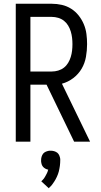

<svg xmlns="http://www.w3.org/2000/svg" viewBox="-20 -755 540 1023"><path d="M375 0 228 -304H142V0H64V-735H256Q283 -735 309.5 -729Q336 -723 359 -708.5Q382 -694 399 -672.5Q416 -651 426.5 -626Q437 -601 440.5 -574Q444 -547 444 -520Q444 -486 438 -452Q432 -418 415 -389Q398 -360 370.5 -339Q343 -318 310 -309L460 0ZM256 -374Q273 -374 290 -379Q307 -384 320.5 -394.5Q334 -405 343 -420Q352 -435 357 -451.5Q362 -468 364 -485Q366 -502 366 -520Q366 -537 364 -554Q362 -571 357 -587.5Q352 -604 343 -619Q334 -634 320.5 -644.5Q307 -655 290 -660Q273 -665 256 -665H142V-374ZM240 248 200 211Q204 207 207.5 203.5Q211 200 214 196Q217 192 219.5 187.5Q222 183 224.5 178.5Q227 174 230 168Q233 162 234 159V157L237 149Q233 148 229.5 147Q226 146 222.5 144Q219 142 215.5 139.5Q212 137 209.5 134Q207 131 205 127.5Q203 124 202 120.5Q201 117 200 112Q199 107 199 105V99Q199 95 199.5 90Q200 85 201.5 80.5Q203 76 205 71.5Q207 67 210 63.5Q213 60 216.5 57.5Q220 55 224.5 53Q229 51 235 49.5Q241 48 243 48H250Q254 48 259 48.5Q264 49 268.5 50.5Q273 52 277.5 54Q282 56 285.5 59Q289 62 291.5 65.5Q294 69 296 73.5Q298 78 299.5 84Q301 90 301 92V99Q301 106 300.5 113.5Q300 121 299 129Q298 137 296.5 144Q295 151 293.5 158Q292 165 289 172.5Q286 180 283 187Q280 194 276.5 200Q273 206 269 212.5Q265 219 259 227Q253 235 251 237L247 240Z"/></svg>

Font: Iosevka MaddieWtf
Style: Regular
Weight: 400
Monospace: yes
Designer: Belleve Invis
Foundry: Belleve Invis
Version: Version 31.3.0; ttfautohint (v1.8.3)